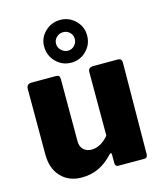

<svg xmlns="http://www.w3.org/2000/svg" viewBox="-120 -892 836 990"><g transform="rotate(-15 298.5 -397.0)"><path d="M371 -166V-504Q371 -518 378 -524Q385 -530 401 -530H527Q540 -530 545.5 -524.5Q551 -519 551 -506L547 -20Q547 0 530 0H391Q374 0 374 -18V-65Q374 -71 370.5 -72.5Q367 -74 363 -69Q325 -28 284 -9Q243 10 194 10Q126 10 84 -34Q42 -78 42 -154V-503Q42 -530 70 -530H199Q211 -530 215.5 -525Q220 -520 220 -506V-176Q220 -148 236.5 -132Q253 -116 280 -116Q305 -116 328.5 -129.5Q352 -143 371 -166ZM295 -576Q247 -576 213.5 -610Q180 -644 180 -693Q180 -739 214 -771.5Q248 -804 295 -804Q342 -804 375.5 -771Q409 -738 409 -691Q409 -643 375.5 -609.5Q342 -576 295 -576ZM294 -739Q273 -739 258 -725Q243 -711 243 -690Q243 -670 258.5 -655Q274 -640 294 -640Q314 -640 328.5 -655Q343 -670 343 -690Q343 -711 328.5 -725Q314 -739 294 -739Z"/></g></svg>

Font: Libre Franklin ExtraBold
Style: Regular
Weight: 800
Designer: Pablo Impallari, Rodrigo Fuenzalida
Foundry: Impallari Type
Version: Version 1.002; ttfautohint (v1.5)